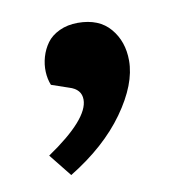

<svg xmlns="http://www.w3.org/2000/svg" viewBox="-48 -195 389 409"><g transform="rotate(-10 146.0 9.5)"><path d="M75.2 168Q152.8 120.6 195.8 60.3Q238.8 0 238.8 -50.8Q238.8 -92.3 214.8 -120.6Q190.9 -148.9 145 -148.9Q122.6 -148.9 105 -140.6Q87.4 -132.3 77.9 -119.1Q68.4 -106 63.7 -89.8Q59.1 -73.7 59.8 -57.9Q60.5 -42 65.9 -28.8L103 -16.1Q128.9 -8.3 128.9 14.2Q128.9 56.2 36.1 119.1Z"/></g></svg>

Font: Literata Book
Style: Bold Italic
Weight: 700
Italic angle: -3°
Designer: Latin by Veronika Burian and Jose Scaglione. Greek by Irene Vlachou. Cyrillic by Vera Evstafieva
Foundry: TypeTogether
Version: Version 1.003;PS 001.003;hotconv 1.0.88;makeotf.lib2.5.64775